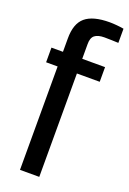

<svg xmlns="http://www.w3.org/2000/svg" viewBox="-155 -863 617 917"><g transform="rotate(20 154.0 -404.5)"><path d="M74 0V-525.5H15.5V-600H74V-667Q73.5 -743 112.5 -776Q151.5 -809 236 -809Q252 -809 271.8 -807.2Q291.5 -805.5 308 -802.5V-730.5Q292.5 -731 274.5 -731.8Q256.5 -732.5 237 -732.5Q204 -732.5 187.8 -719.5Q171.5 -706.5 172 -674V-600H288V-525.5H172V0Z"/></g></svg>

Font: Big Shoulders Text Thin SemiBold
Style: Regular
Weight: 600
Version: Version 2.002